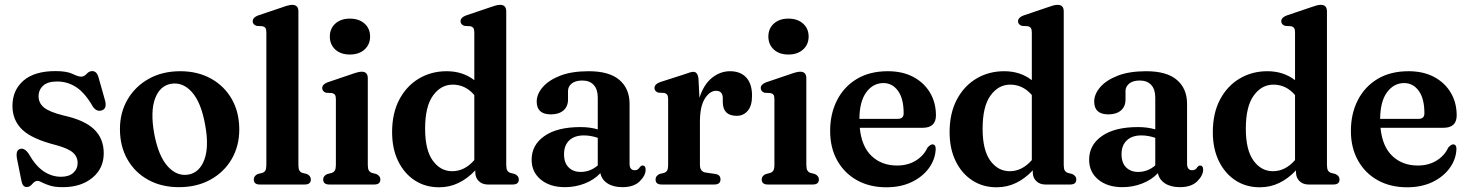

<svg xmlns="http://www.w3.org/2000/svg" viewBox="-20 -763 6071 794"><path d="M232.5 -32Q265 -32 283 -48.2Q301 -64.5 301 -89Q301 -114.5 281.8 -131.8Q262.5 -149 213.5 -162.5Q112 -188 71.8 -227Q31.5 -266 31.5 -325Q31.5 -390 77 -429.5Q122.5 -469 209.5 -469Q256 -469 279.8 -457.5Q303.5 -446 316 -446Q328 -446 338.2 -457.5Q348.5 -469 361.5 -469Q369.5 -469 376 -463.8Q382.5 -458.5 387 -444.5L413 -352.5Q424.5 -315.5 402.5 -307Q380 -298.5 363.5 -323Q332 -378 296 -402Q260 -426 216 -426Q177.5 -426 158.5 -408.8Q139.5 -391.5 139.5 -364.5Q139.5 -337 161.8 -318.5Q184 -300 242.5 -285.5Q329.5 -266.5 369.2 -228.2Q409 -190 409 -129Q409 -66.5 362 -27.8Q315 11 240 11Q207 11 186.5 4.5Q166 -2 154 -8.5Q142 -15 135.5 -15Q124 -15 113.5 -2.2Q103 10.5 91 10.5Q73.5 10.5 69 -13.5L51 -103Q43 -141 62.5 -147Q81.5 -153 99 -126.5Q127.5 -76.5 161 -54.2Q194.5 -32 232.5 -32Z M725.5 -468.5Q797.5 -468.5 852.8 -437.8Q908 -407 938.8 -352.8Q969.5 -298.5 969.5 -227.5Q969.5 -159 938 -105Q906.5 -51 850.2 -20Q794 11 720 11Q647.5 11 592.5 -19.5Q537.5 -50 506.8 -104.2Q476 -158.5 476 -229.5Q476 -298 507.8 -352Q539.5 -406 595.5 -437.2Q651.5 -468.5 725.5 -468.5ZM759 -41Q805 -49 825 -102.5Q845 -156 828.5 -246Q812 -339 774 -381.8Q736 -424.5 687.5 -416.5Q641 -408.5 621.2 -355.2Q601.5 -302 617.5 -211.5Q634.5 -119 672.8 -76Q711 -33 759 -41Z M1214 -716V-81Q1214 -65 1218 -58Q1222 -51 1230.5 -48L1249 -43.5Q1265.5 -35.5 1265.5 -21Q1265.5 0 1240.5 0H1054Q1029.5 0 1029.5 -21Q1029.5 -35.5 1046 -43.5L1064.5 -48Q1073.5 -51 1077.5 -58Q1081.5 -65 1081.5 -81V-629Q1081.5 -641.5 1077.8 -647Q1074 -652.5 1066 -654.5L1041 -656Q1025 -661.5 1025 -675Q1025 -690.5 1047 -699L1145 -732Q1175 -743 1188 -743Q1214 -743 1214 -716Z M1427 -537.5Q1389 -537.5 1366.5 -558.2Q1344 -579 1344 -612Q1344 -645 1366.8 -665.5Q1389.5 -686 1427 -686Q1464.5 -686 1487.5 -665.5Q1510.5 -645 1510.5 -612Q1510.5 -579 1487.5 -558.2Q1464.5 -537.5 1427 -537.5ZM1501 -439.5V-81Q1501 -65.5 1505.2 -58.2Q1509.5 -51 1518 -48L1536 -43.5Q1553 -35.5 1553 -21Q1553 0 1528 0H1341.5Q1316.5 0 1316.5 -21Q1316.5 -35.5 1333 -43L1352 -48Q1360.5 -51 1364.8 -58Q1369 -65 1369 -81V-352.5Q1369 -365.5 1365.2 -370.8Q1361.5 -376 1353.5 -378L1328 -379.5Q1312.5 -385 1312.5 -399Q1312.5 -414 1334.5 -422.5L1432 -455.5Q1462 -466.5 1475.5 -466.5Q1501 -466.5 1501 -439.5Z M1601.5 -216.5Q1601.5 -294.5 1631.2 -351Q1661 -407.5 1712.2 -438Q1763.5 -468.5 1827 -468.5Q1893.5 -468.5 1941.5 -431.5V-629Q1941.5 -641.5 1937.5 -647Q1933.5 -652.5 1926 -654.5L1900.5 -656Q1884.5 -661.5 1884.5 -675Q1884.5 -690.5 1907 -699L2004.5 -732Q2020 -737.5 2029.8 -740.2Q2039.5 -743 2048 -743Q2073.5 -743 2073.5 -716V-81Q2073.5 -65 2077.8 -58Q2082 -51 2090.5 -48L2108.5 -43.5Q2125.5 -35.5 2125.5 -21Q2125.5 0 2100.5 0H1997Q1974.5 0 1960 -14Q1945.5 -28 1945.5 -50.5V-58.5Q1913.5 -24.5 1876.2 -6.5Q1839 11.5 1796 11.5Q1739 11.5 1695.2 -17Q1651.5 -45.5 1626.5 -96.8Q1601.5 -148 1601.5 -216.5ZM1738 -230.5Q1738 -142.5 1769.8 -98.8Q1801.5 -55 1850 -55Q1901.5 -55 1941.5 -101V-370Q1904.5 -413 1852 -413Q1803.5 -413 1770.8 -368Q1738 -323 1738 -230.5Z M2178.5 -102.5Q2178.5 -163.5 2231.5 -200.5Q2284.5 -237.5 2380.5 -237.5Q2420 -237.5 2452 -228V-359.5Q2452 -393.5 2435.2 -411.8Q2418.5 -430 2388 -430Q2359.5 -430 2344.2 -417.5Q2329 -405 2329 -387V-351.5Q2329 -322.5 2310 -306.2Q2291 -290 2258 -290Q2199.5 -290 2199.5 -343Q2199.5 -373.5 2224 -402.2Q2248.5 -431 2296.2 -449.8Q2344 -468.5 2414.5 -468.5Q2499.5 -468.5 2541.5 -432.5Q2583.5 -396.5 2583.5 -333.5V-86Q2583.5 -59 2605 -59Q2619 -59 2626.5 -72.5Q2631.5 -78.5 2637 -78.5Q2650 -78.5 2650 -61.5Q2650 -37.5 2625.5 -13.2Q2601 11 2554 11Q2516 11 2492 -4.8Q2468 -20.5 2463 -47Q2436.5 -19 2397.8 -4Q2359 11 2316.5 11Q2254.5 11 2216.5 -20.2Q2178.5 -51.5 2178.5 -102.5ZM2312.5 -125.5Q2312.5 -89.5 2331.5 -70.8Q2350.5 -52 2381 -52Q2421 -52 2452 -79V-193Q2439 -197.5 2424.8 -200.2Q2410.5 -203 2394.5 -203Q2356 -203 2334.2 -182.5Q2312.5 -162 2312.5 -125.5Z M2868.5 -437 2872.5 -358.5Q2890 -413.5 2924.2 -441Q2958.5 -468.5 2999 -468.5Q3042 -468.5 3066 -442.5Q3090 -416.5 3090 -367.5Q3090 -325.5 3072.2 -304.8Q3054.5 -284 3026.5 -284Q2970 -284 2969 -340V-357Q2969 -387.5 2941 -387.5Q2915.5 -387.5 2895 -355.5Q2874.5 -323.5 2874.5 -259V-81.5Q2874.5 -53 2898 -49.5L2938.5 -43.5Q2959.5 -40.5 2959.5 -21Q2959.5 0 2934 0H2716Q2691 0 2691 -21Q2691 -35.5 2707.5 -43.5L2726 -48Q2735 -51 2739 -58Q2743 -65 2743 -80.5V-352.5Q2743 -365.5 2739.2 -371Q2735.5 -376.5 2727.5 -378.5L2702 -380Q2686.5 -385.5 2686.5 -399Q2686.5 -414.5 2708.5 -423L2806.5 -454.5Q2837 -466 2847 -466Q2865.5 -466 2868.5 -437Z M3240.5 -537.5Q3202.5 -537.5 3180 -558.2Q3157.5 -579 3157.5 -612Q3157.5 -645 3180.2 -665.5Q3203 -686 3240.5 -686Q3278 -686 3301 -665.5Q3324 -645 3324 -612Q3324 -579 3301 -558.2Q3278 -537.5 3240.5 -537.5ZM3314.5 -439.5V-81Q3314.5 -65.5 3318.8 -58.2Q3323 -51 3331.5 -48L3349.5 -43.5Q3366.5 -35.5 3366.5 -21Q3366.5 0 3341.5 0H3155Q3130 0 3130 -21Q3130 -35.5 3146.5 -43L3165.5 -48Q3174 -51 3178.2 -58Q3182.5 -65 3182.5 -81V-352.5Q3182.5 -365.5 3178.8 -370.8Q3175 -376 3167 -378L3141.5 -379.5Q3126 -385 3126 -399Q3126 -414 3148 -422.5L3245.5 -455.5Q3275.5 -466.5 3289 -466.5Q3314.5 -466.5 3314.5 -439.5Z M3850.5 -286Q3850.5 -234.5 3795.5 -234.5H3535.5Q3543 -157 3584.5 -117.8Q3626 -78.5 3690 -78.5Q3734.5 -78.5 3767.5 -99Q3800.5 -119.5 3815.5 -152.5Q3827.5 -166 3836 -166Q3850 -165.5 3849.5 -146Q3847.5 -103.5 3821.5 -67.8Q3795.5 -32 3750.2 -10.2Q3705 11.5 3645.5 11.5Q3576 11.5 3523.8 -17.8Q3471.5 -47 3442.2 -99.5Q3413 -152 3413 -221.5Q3413 -293 3441.8 -349Q3470.5 -405 3523.8 -436.8Q3577 -468.5 3651.5 -468.5Q3712.5 -468.5 3757 -444.8Q3801.5 -421 3826 -379.8Q3850.5 -338.5 3850.5 -286ZM3633.5 -419.5Q3590.5 -419.5 3562.5 -381.5Q3534.5 -343.5 3534 -271.5H3693Q3717 -271.5 3717 -294.5Q3717 -355.5 3693.5 -387.5Q3670 -419.5 3633.5 -419.5Z M3907 -216.5Q3907 -294.5 3936.8 -351Q3966.5 -407.5 4017.8 -438Q4069 -468.5 4132.5 -468.5Q4199 -468.5 4247 -431.5V-629Q4247 -641.5 4243 -647Q4239 -652.5 4231.5 -654.5L4206 -656Q4190 -661.5 4190 -675Q4190 -690.5 4212.5 -699L4310 -732Q4325.5 -737.5 4335.2 -740.2Q4345 -743 4353.5 -743Q4379 -743 4379 -716V-81Q4379 -65 4383.2 -58Q4387.5 -51 4396 -48L4414 -43.5Q4431 -35.5 4431 -21Q4431 0 4406 0H4302.5Q4280 0 4265.5 -14Q4251 -28 4251 -50.5V-58.5Q4219 -24.5 4181.8 -6.5Q4144.5 11.5 4101.5 11.5Q4044.5 11.5 4000.8 -17Q3957 -45.5 3932 -96.8Q3907 -148 3907 -216.5ZM4043.5 -230.5Q4043.5 -142.5 4075.2 -98.8Q4107 -55 4155.5 -55Q4207 -55 4247 -101V-370Q4210 -413 4157.5 -413Q4109 -413 4076.2 -368Q4043.5 -323 4043.5 -230.5Z M4484 -102.5Q4484 -163.5 4537 -200.5Q4590 -237.5 4686 -237.5Q4725.5 -237.5 4757.5 -228V-359.5Q4757.5 -393.5 4740.8 -411.8Q4724 -430 4693.5 -430Q4665 -430 4649.8 -417.5Q4634.5 -405 4634.5 -387V-351.5Q4634.5 -322.5 4615.5 -306.2Q4596.5 -290 4563.5 -290Q4505 -290 4505 -343Q4505 -373.5 4529.5 -402.2Q4554 -431 4601.8 -449.8Q4649.5 -468.5 4720 -468.5Q4805 -468.5 4847 -432.5Q4889 -396.5 4889 -333.5V-86Q4889 -59 4910.5 -59Q4924.5 -59 4932 -72.5Q4937 -78.5 4942.5 -78.5Q4955.5 -78.5 4955.5 -61.5Q4955.5 -37.5 4931 -13.2Q4906.5 11 4859.5 11Q4821.5 11 4797.5 -4.8Q4773.5 -20.5 4768.5 -47Q4742 -19 4703.2 -4Q4664.5 11 4622 11Q4560 11 4522 -20.2Q4484 -51.5 4484 -102.5ZM4618 -125.5Q4618 -89.5 4637 -70.8Q4656 -52 4686.5 -52Q4726.5 -52 4757.5 -79V-193Q4744.5 -197.5 4730.2 -200.2Q4716 -203 4700 -203Q4661.5 -203 4639.8 -182.5Q4618 -162 4618 -125.5Z M4995.5 -216.5Q4995.5 -294.5 5025.2 -351Q5055 -407.5 5106.2 -438Q5157.5 -468.5 5221 -468.5Q5287.5 -468.5 5335.5 -431.5V-629Q5335.5 -641.5 5331.5 -647Q5327.5 -652.5 5320 -654.5L5294.5 -656Q5278.5 -661.5 5278.5 -675Q5278.5 -690.5 5301 -699L5398.5 -732Q5414 -737.5 5423.8 -740.2Q5433.5 -743 5442 -743Q5467.5 -743 5467.5 -716V-81Q5467.5 -65 5471.8 -58Q5476 -51 5484.5 -48L5502.5 -43.5Q5519.5 -35.5 5519.5 -21Q5519.5 0 5494.5 0H5391Q5368.5 0 5354 -14Q5339.5 -28 5339.5 -50.5V-58.5Q5307.5 -24.5 5270.2 -6.5Q5233 11.5 5190 11.5Q5133 11.5 5089.2 -17Q5045.5 -45.5 5020.5 -96.8Q4995.5 -148 4995.5 -216.5ZM5132 -230.5Q5132 -142.5 5163.8 -98.8Q5195.5 -55 5244 -55Q5295.5 -55 5335.5 -101V-370Q5298.5 -413 5246 -413Q5197.5 -413 5164.8 -368Q5132 -323 5132 -230.5Z M6004 -286Q6004 -234.5 5949 -234.5H5689Q5696.5 -157 5738 -117.8Q5779.5 -78.5 5843.5 -78.5Q5888 -78.5 5921 -99Q5954 -119.5 5969 -152.5Q5981 -166 5989.5 -166Q6003.5 -165.5 6003 -146Q6001 -103.5 5975 -67.8Q5949 -32 5903.8 -10.2Q5858.5 11.5 5799 11.5Q5729.5 11.5 5677.2 -17.8Q5625 -47 5595.8 -99.5Q5566.5 -152 5566.5 -221.5Q5566.5 -293 5595.2 -349Q5624 -405 5677.2 -436.8Q5730.5 -468.5 5805 -468.5Q5866 -468.5 5910.5 -444.8Q5955 -421 5979.5 -379.8Q6004 -338.5 6004 -286ZM5787 -419.5Q5744 -419.5 5716 -381.5Q5688 -343.5 5687.5 -271.5H5846.5Q5870.5 -271.5 5870.5 -294.5Q5870.5 -355.5 5847 -387.5Q5823.5 -419.5 5787 -419.5Z"/></svg>

Font: Fraunces 72pt Soft SemiBold
Style: Regular
Weight: 600
Version: Version 1.000;[b76b70a41]